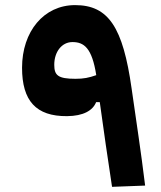

<svg xmlns="http://www.w3.org/2000/svg" viewBox="-20 -723 626 748"><path d="M416.5 4.9 545.4 0C527.8 -143.1 512.7 -237.3 492.7 -378.4C459 -616.7 402.8 -703.1 272.5 -703.1C150.9 -703.1 65.9 -600.6 65.9 -459C65.9 -330.6 120.1 -269.5 241.2 -270.5C304.7 -271 341.8 -292.5 354.5 -325.2H368.7C383.8 -212.9 400.4 -102.1 416.5 4.9ZM355 -430.2C325.7 -419.9 305.7 -416 273.9 -416C205.6 -416 191.4 -429.7 191.4 -470.7C191.4 -521 220.7 -559.1 262.2 -559.1C307.1 -559.1 338.4 -536.6 355 -430.2Z"/></svg>

Font: CaskaydiaCove Nerd Font
Style: Bold
Weight: 700
Designer: Aaron Bell
Foundry: Saja Typeworks
Version: Version 2111.1;Nerd Fonts 2.3.0